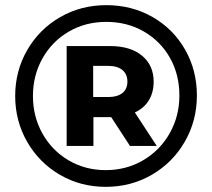

<svg xmlns="http://www.w3.org/2000/svg" viewBox="-20 -723 825 746"><path d="M745 -352Q745 -254 698 -172.5Q651 -91 570 -44Q489 3 391 3Q293 3 212.5 -44Q132 -91 85.5 -172Q39 -253 39 -350Q39 -447 85.5 -528Q132 -609 213 -656Q294 -703 393 -703Q492 -703 572.5 -657Q653 -611 699 -530.5Q745 -450 745 -352ZM677 -352Q677 -433 640.5 -498Q604 -563 539 -600.5Q474 -638 393 -638Q312 -638 247 -600Q182 -562 145 -496Q108 -430 108 -350Q108 -270 145 -204Q182 -138 246.5 -100Q311 -62 391 -62Q471 -62 536.5 -100.5Q602 -139 639.5 -205.5Q677 -272 677 -352ZM504 -286 589 -156H485L412 -268H343V-156H239V-544H408Q487 -544 532 -506.5Q577 -469 577 -406Q577 -364 558.5 -333.5Q540 -303 504 -286ZM401 -346Q436 -346 455.5 -361.5Q475 -377 475 -406Q475 -435 455.5 -451Q436 -467 401 -467H342V-346Z"/></svg>

Font: CMG Sans
Style: Bold
Weight: 700
Designer: Julieta Ulanovsky
Foundry: Julieta Ulanovsky
Version: Version 7.200